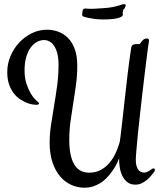

<svg xmlns="http://www.w3.org/2000/svg" viewBox="-20 -836 790 916"><path d="M627.9 -73.2Q627.9 -56.2 631.3 -44.4Q634.8 -32.7 640.4 -25.6Q646 -18.6 653.1 -15.6Q660.2 -12.7 667.5 -12.7Q675.3 -12.7 682.1 -15.9Q689 -19 694.6 -22.7Q700.2 -26.4 704.6 -29.5Q709 -32.7 711.9 -32.7Q718.8 -32.7 718.8 -25.4Q718.8 -21 715.3 -16.1Q709.5 -8.3 700.9 2.2Q692.4 12.7 681.2 22.2Q669.9 31.7 656 38.3Q642.1 44.9 625.5 44.9Q602.5 44.9 587.6 33.2Q572.8 21.5 564 3.7Q555.2 -14.2 551.8 -34.9Q548.3 -55.7 548.3 -73.7L548.8 -81.5Q535.2 -47.9 519 -24.4Q502.9 -1 486.8 14.9Q470.7 30.8 454.8 39.6Q439 48.3 425 53Q411.1 57.6 400.1 58.6Q389.2 59.6 382.8 59.6Q350.1 59.6 320.1 46.1Q290 32.7 267.1 5.9Q244.1 -21 230.5 -61.3Q216.8 -101.6 216.8 -155.8Q216.8 -195.3 223.4 -239.7Q230 -284.2 238 -331.3Q246.1 -378.4 252.7 -428Q259.3 -477.5 259.3 -527.3Q259.3 -558.6 253.4 -581.1Q247.6 -603.5 237.8 -617.7Q228 -631.8 215.8 -638.4Q203.6 -645 190.4 -645Q173.8 -645 157.2 -636.5Q140.6 -627.9 127.2 -610.1Q113.8 -592.3 105.5 -564.9Q97.2 -537.6 97.2 -500Q97.2 -465.3 105.7 -438.5Q114.3 -411.6 125.2 -392.8Q136.2 -374 146.2 -363.5Q156.2 -353 159.7 -351.1Q162.1 -349.1 164.1 -346.9Q166 -344.7 166 -342.3Q166 -335.9 151.4 -335.9Q146.5 -335.9 134.3 -337.9Q122.1 -339.8 106.9 -345.9Q91.8 -352.1 75.4 -362.8Q59.1 -373.5 45.7 -390.9Q32.2 -408.2 23.4 -433.1Q14.6 -458 14.6 -492.7Q14.6 -532.2 30.3 -568.8Q45.9 -605.5 72 -633.3Q98.1 -661.1 132.3 -677.7Q166.5 -694.3 204.1 -694.3Q231.9 -694.3 258.1 -684.8Q284.2 -675.3 304.4 -654.8Q324.7 -634.3 336.7 -601.8Q348.6 -569.3 348.6 -522.9Q348.6 -477.5 342.8 -433.1Q336.9 -388.7 329.6 -344.7Q322.3 -300.8 316.4 -257.1Q310.5 -213.4 310.5 -169.4Q310.5 -123 318.1 -92.8Q325.7 -62.5 338.6 -44.7Q351.6 -26.9 368.7 -19.5Q385.7 -12.2 405.3 -12.2Q434.6 -12.2 458 -23.9Q481.4 -35.6 499.3 -55.7Q517.1 -75.7 530 -102.3Q543 -128.9 551.3 -159.2Q552.2 -163.6 554.9 -184.8Q557.6 -206.1 561.3 -238Q564.9 -270 569.3 -309.8Q573.7 -349.6 578.4 -390.6Q583 -431.6 587.6 -471.2Q592.3 -510.7 596.4 -542Q600.6 -573.2 603.8 -593.8Q606.9 -614.3 608.9 -617.2Q609.9 -619.1 615.5 -622.6Q621.1 -626 637.2 -626Q638.7 -626 640.6 -625.7Q642.6 -625.5 644.5 -625.5Q647 -625.5 649.7 -629.6Q652.3 -633.8 656.2 -638.9Q660.2 -644 666 -648.2Q671.9 -652.3 680.7 -652.3Q685.1 -652.3 688 -650.4Q690.9 -648.4 690.9 -643.6L689.9 -634.8Q689 -628.9 685.5 -604.5Q682.1 -580.1 677.7 -543.7Q673.3 -507.3 667.7 -461.7Q662.1 -416 656.7 -368.2Q651.4 -320.3 646 -272.9Q640.6 -225.6 636.7 -185.5Q632.8 -145.5 630.4 -115.7Q627.9 -85.9 627.9 -73.2ZM579.6 -808.1Q577.1 -803.2 575 -797.9Q572.8 -792.5 569.3 -791Q567.4 -790 567.6 -786.9Q567.9 -783.7 566.9 -781.7Q566.4 -780.8 565.9 -777.8Q565.4 -774.9 565.4 -773.4Q565.4 -771.5 565.7 -770.3Q565.9 -769 566.4 -767.1Q566.4 -762.7 562.3 -758.5Q558.1 -754.4 547.6 -751Q537.1 -747.6 518.8 -745.4Q500.5 -743.2 472.2 -743.2Q451.7 -743.2 434.1 -745.4Q416.5 -747.6 403.6 -750.2Q390.6 -752.9 383.1 -755.4Q375.5 -757.8 374.5 -758.8Q372.1 -761.2 372.1 -767.6Q372.1 -769.5 372.8 -774.9Q373.5 -780.3 374.5 -786.1Q376.5 -795.4 387.2 -795.4Q390.1 -795.4 395.3 -794.7Q400.4 -793.9 411.1 -793.9Q419.9 -793.9 430.7 -794.4Q441.4 -794.9 452.4 -795.7Q463.4 -796.4 474.1 -797.1Q484.9 -797.9 493.7 -798.8Q510.7 -800.8 524.2 -803.7Q537.6 -806.6 547.1 -809.6Q556.6 -812.5 562.5 -814.5Q568.4 -816.4 570.3 -816.4Q579.6 -816.4 579.6 -810.1V-808.1Z"/></svg>

Font: Engagement
Style: Regular
Weight: 400
Designer: Astigmatic (AOETI)
Foundry: Astigmatic (AOETI)
Version: Version 1.000